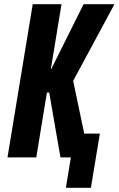

<svg xmlns="http://www.w3.org/2000/svg" viewBox="-20 -755 569 921"><path d="M416 146H296L320 0H270L216 -311H205L154 0H16L137 -735H275L224 -424H226L381 -735H529L331 -367L384 -114H459Z"/></svg>

Font: Iosevka Heavy
Style: Italic
Weight: 900
Italic angle: -9°
Monospace: yes
Designer: Belleve Invis
Foundry: Belleve Invis
Version: Version 32.5.0; ttfautohint (v1.8.4)